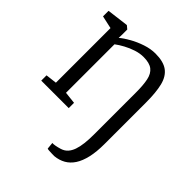

<svg xmlns="http://www.w3.org/2000/svg" viewBox="-223 -702 1089 1089"><g transform="rotate(45 321.0 -158.0)"><path d="M395.5 250.5Q389 250.5 376.8 250.2Q364.5 250 353.2 249.2Q342 248.5 339 246.5L335 205.5Q342.5 206.5 358.2 203.8Q374 201 392 195.5Q415 188.5 429.5 172.5Q444 156.5 452.2 132.8Q460.5 109 464.2 77.2Q468 45.5 468 7V-333.5Q468 -392 460 -430Q452 -468 428 -486.8Q404 -505.5 356 -505.5Q327 -505.5 296 -495.5Q265 -485.5 237 -470.2Q209 -455 188.5 -439.5V-50.5L261 -42.5V0H40.5V-42.5L107.5 -50.5V-488.5L30.5 -505.5V-550L158 -566H161.5L180.5 -550V-510L179.5 -482Q201 -500.5 236 -520.2Q271 -540 311.5 -553.5Q352 -567 390 -567Q454.5 -567 488.8 -541.8Q523 -516.5 535.8 -464.8Q548.5 -413 548.5 -332.5V1.5Q548.5 63 538 108.8Q527.5 154.5 507.8 184.8Q488 215 459.8 231Q431.5 247 395.5 250.5Z"/></g></svg>

Font: Merriweather 20pt Light
Style: Regular
Weight: 300
Version: Version 2.100